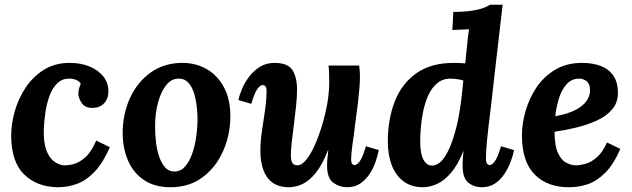

<svg xmlns="http://www.w3.org/2000/svg" viewBox="-20 -775 2654 806"><path d="M273 -511Q319 -511 355.5 -496Q392 -481 413.5 -454.5Q435 -428 435 -391Q435 -361 417.5 -342Q400 -323 371 -322Q337 -321 323 -342.5Q309 -364 309 -381Q309 -390 311.5 -401.5Q314 -413 319 -423Q315 -432 302 -438.5Q289 -445 271 -445Q239 -445 218.5 -423.5Q198 -402 186.5 -369Q175 -336 170 -299.5Q165 -263 164 -233Q162 -179 174 -146Q186 -113 206 -98Q226 -83 247 -81Q266 -80 290 -86.5Q314 -93 339 -115.5Q364 -138 384 -185L441 -157Q413 -92 378 -55Q343 -18 304 -3.5Q265 11 223 11Q135 10 81 -43Q27 -96 27 -207Q27 -255 42 -308Q57 -361 87.5 -407Q118 -453 164 -482Q210 -511 273 -511Z M746 -511Q802 -511 847.5 -485Q893 -459 920 -409Q947 -359 947 -288Q947 -209 916.5 -140.5Q886 -72 830 -30.5Q774 11 696 11Q629 11 584 -19.5Q539 -50 517 -102Q495 -154 495 -216Q495 -296 525.5 -363Q556 -430 612.5 -470.5Q669 -511 746 -511ZM731 -445Q701 -446 678.5 -418.5Q656 -391 643.5 -345Q631 -299 631 -244Q631 -214 634.5 -181Q638 -148 647.5 -119.5Q657 -91 672.5 -73Q688 -55 712 -55Q738 -55 756 -75Q774 -95 785.5 -126.5Q797 -158 802.5 -193Q808 -228 809 -259Q810 -286 807 -318Q804 -350 796 -379Q788 -408 772 -426.5Q756 -445 731 -445Z M1193 11Q1151 11 1124.5 -8Q1098 -27 1085.5 -61.5Q1073 -96 1073 -143Q1073 -180 1079.5 -224Q1086 -268 1092.5 -312Q1099 -356 1099 -392Q1099 -409 1093.5 -413.5Q1088 -418 1083 -418Q1072 -418 1060 -401Q1048 -384 1035 -339L981 -355Q985 -376 996.5 -403Q1008 -430 1027 -454.5Q1046 -479 1072 -495Q1098 -511 1132 -511Q1188 -511 1207.5 -481Q1227 -451 1227 -398Q1227 -368 1223 -330.5Q1219 -293 1214 -254Q1209 -215 1205 -180.5Q1201 -146 1201 -123Q1201 -108 1204 -98.5Q1207 -89 1213 -85Q1219 -81 1229 -81Q1246 -81 1264.5 -103Q1283 -125 1300 -162.5Q1317 -200 1331 -245.5Q1345 -291 1353.5 -338.5Q1362 -386 1362 -428Q1362 -442 1361.5 -465Q1361 -488 1359 -500H1488Q1490 -479 1490.5 -470.5Q1491 -462 1491 -452Q1491 -431 1488.5 -401.5Q1486 -372 1482 -338Q1478 -304 1473 -270Q1470 -243 1466.5 -218Q1463 -193 1460 -171.5Q1457 -150 1455.5 -133.5Q1454 -117 1454 -108Q1454 -92 1458.5 -87Q1463 -82 1468 -82Q1479 -82 1491 -99Q1503 -116 1516 -161L1570 -145Q1566 -124 1557 -97Q1548 -70 1532 -45.5Q1516 -21 1493 -5Q1470 11 1437 11Q1405 11 1379 -8Q1353 -27 1353 -80Q1353 -100 1355 -114Q1357 -128 1358 -145H1357Q1334 -85 1307 -51Q1280 -17 1251 -3Q1222 11 1193 11Z M1756 11Q1706 11 1673 -14.5Q1640 -40 1624 -83Q1608 -126 1608 -180Q1608 -275 1637.5 -350Q1667 -425 1728.5 -468Q1790 -511 1885 -511Q1892 -511 1909 -510.5Q1926 -510 1933 -509Q1938 -555 1940.5 -582Q1943 -609 1945 -625Q1947 -641 1949 -652Q1933 -651 1911.5 -650.5Q1890 -650 1879 -649L1883 -725Q1930 -725 1961 -730Q1992 -735 2010.5 -742Q2029 -749 2036 -755H2090Q2081 -675 2071.5 -595Q2062 -515 2053 -435Q2046 -367 2038 -304Q2030 -241 2025 -191Q2020 -141 2020 -111Q2020 -93 2025 -87.5Q2030 -82 2035 -82Q2046 -82 2058 -99Q2070 -116 2083 -161L2138 -145Q2134 -124 2124 -97Q2114 -70 2098 -45.5Q2082 -21 2058.5 -5Q2035 11 2002 11Q1970 11 1946 -8Q1922 -27 1922 -80Q1922 -100 1923 -111.5Q1924 -123 1926 -140H1925Q1901 -81 1872 -48Q1843 -15 1813 -2Q1783 11 1756 11ZM1793 -80Q1818 -80 1838.5 -105Q1859 -130 1875.5 -174.5Q1892 -219 1904 -277Q1911 -313 1916 -353.5Q1921 -394 1925 -437Q1918 -440 1900 -442.5Q1882 -445 1872 -445Q1838 -445 1815 -425.5Q1792 -406 1778 -375Q1764 -344 1756.5 -308Q1749 -272 1746.5 -238.5Q1744 -205 1744 -181Q1744 -130 1757.5 -105Q1771 -80 1793 -80Z M2424 -511Q2468 -511 2502 -498Q2536 -485 2555 -457Q2574 -429 2574 -385Q2574 -344 2549.5 -315.5Q2525 -287 2485.5 -269Q2446 -251 2399 -239.5Q2352 -228 2308 -222Q2308 -165 2321.5 -134.5Q2335 -104 2356 -92.5Q2377 -81 2398 -81Q2415 -81 2438.5 -87.5Q2462 -94 2486 -115Q2510 -136 2528 -177L2584 -150Q2556 -85 2521 -50Q2486 -15 2448 -2Q2410 11 2371 11Q2279 12 2225 -42Q2171 -96 2171 -207Q2171 -255 2186 -308Q2201 -361 2231.5 -407Q2262 -453 2310 -482Q2358 -511 2424 -511ZM2413 -445Q2379 -445 2358 -421Q2337 -397 2326 -360.5Q2315 -324 2311 -287Q2365 -297 2397 -314Q2429 -331 2443.5 -353Q2458 -375 2457 -399Q2456 -424 2442 -434.5Q2428 -445 2413 -445Z"/></svg>

Font: Lora
Style: Italic
Weight: 400
Italic angle: -3°
Designer: Olga Karpushina, Alexei Vanyashin (Cyrillic)
Foundry: Cyreal
Version: Version 3.008